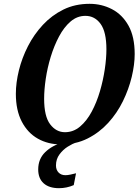

<svg xmlns="http://www.w3.org/2000/svg" viewBox="-20 -745 733 1005"><path d="M300 11Q232 11 178.5 -19Q125 -49 94 -108.5Q63 -168 63 -254Q63 -312 79 -377Q95 -442 126.5 -503.5Q158 -565 204.5 -615Q251 -665 312 -695Q373 -725 449 -725Q512 -725 566 -697Q620 -669 652.5 -611Q685 -553 685 -462Q685 -407 669.5 -342.5Q654 -278 623.5 -215.5Q593 -153 546.5 -102Q500 -51 438.5 -20Q377 11 300 11ZM320 -53Q364 -53 399 -82.5Q434 -112 460 -160.5Q486 -209 503 -267Q520 -325 528.5 -382.5Q537 -440 537 -487Q537 -578 506.5 -620Q476 -662 427 -662Q384 -662 349.5 -632.5Q315 -603 289 -554Q263 -505 245.5 -447.5Q228 -390 219.5 -332.5Q211 -275 211 -228Q211 -136 242.5 -94.5Q274 -53 320 -53ZM289 240Q237 240 208.5 214.5Q180 189 180 142Q180 87 216.5 51.5Q253 16 311 0H380Q360 7 335 22.5Q310 38 291.5 63Q273 88 273 121Q273 144 286.5 158Q300 172 322 172Q334 172 348 169Q362 166 378 162L366 224Q329 240 289 240Z"/></svg>

Font: Noto Serif Condensed
Style: Bold Italic
Weight: 700
Width: 3
Italic angle: -12°
Designer: Monotype Design Team
Foundry: Monotype Imaging Inc.
Version: Version 2.014